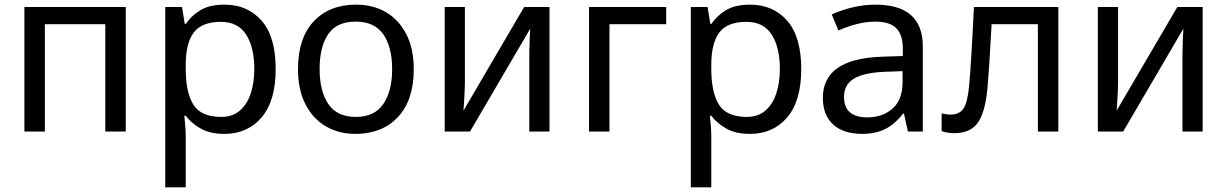

<svg xmlns="http://www.w3.org/2000/svg" viewBox="-20 -566 5279 826"><path d="M85 0V-536H521V0H433V-462H173V0Z M691 240V-536H763L775 -463H779Q803 -498 842 -522Q881 -546 946 -546Q1045 -546 1105.5 -477Q1166 -408 1166 -269Q1166 -132 1105.5 -61Q1045 10 945 10Q883 10 842.5 -13.5Q802 -37 779 -68H773Q775 -51 777 -25Q779 1 779 20V240ZM932 -63Q980 -63 1011.5 -90Q1043 -117 1058.5 -163.5Q1074 -210 1074 -270Q1074 -362 1039 -417Q1004 -472 930 -472Q848 -472 813.5 -426Q779 -380 779 -286V-269Q779 -170 811.5 -116.5Q844 -63 932 -63Z M1509 10Q1438 10 1382 -22.5Q1326 -55 1294 -117.5Q1262 -180 1262 -269Q1262 -402 1329.5 -474Q1397 -546 1512 -546Q1585 -546 1640.5 -513.5Q1696 -481 1728 -419Q1760 -357 1760 -268Q1760 -135 1692 -62.5Q1624 10 1509 10ZM1511 -63Q1591 -63 1629 -118.5Q1667 -174 1667 -268Q1667 -364 1629 -418.5Q1591 -473 1510 -473Q1429 -473 1392 -419Q1355 -365 1355 -269Q1355 -174 1392.5 -118.5Q1430 -63 1511 -63Z M1893 0V-536H1980V-209Q1980 -197 1979 -174Q1978 -151 1976.5 -128.5Q1975 -106 1974 -92H1975L2235 -536H2344V0H2257V-316Q2257 -332 2257.5 -356.5Q2258 -381 2259 -404.5Q2260 -428 2261 -441H2260L2002 0Z M2514 0V-536H2846V-462H2602V0Z M2952 240V-536H3024L3036 -463H3040Q3064 -498 3103 -522Q3142 -546 3207 -546Q3306 -546 3366.5 -477Q3427 -408 3427 -269Q3427 -132 3366.5 -61Q3306 10 3206 10Q3144 10 3103.5 -13.5Q3063 -37 3040 -68H3034Q3036 -51 3038 -25Q3040 1 3040 20V240ZM3193 -63Q3241 -63 3272.5 -90Q3304 -117 3319.5 -163.5Q3335 -210 3335 -270Q3335 -362 3300 -417Q3265 -472 3191 -472Q3109 -472 3074.5 -426Q3040 -380 3040 -286V-269Q3040 -170 3072.5 -116.5Q3105 -63 3193 -63Z M3690 10Q3608 10 3564 -30.5Q3520 -71 3520 -145Q3520 -313 3773 -322L3864 -325V-356Q3864 -417 3835.5 -445Q3807 -473 3745 -473Q3674 -473 3587 -435L3558 -504Q3654 -546 3746 -546Q3950 -546 3950 -366V0H3886L3869 -77H3865Q3829 -31 3787.5 -10.5Q3746 10 3690 10ZM3712 -61Q3776 -61 3819.5 -98.5Q3863 -136 3863 -215V-260L3784 -257Q3694 -253 3652.5 -227Q3611 -201 3611 -149Q3611 -61 3712 -61Z M4085 7Q4057 7 4031 -2V-78Q4044 -75 4052.5 -74Q4061 -73 4070 -73Q4106 -73 4124 -97.5Q4142 -122 4149 -194Q4152 -229 4154.5 -262Q4157 -295 4159 -333Q4161 -371 4164 -420Q4167 -469 4170 -536H4533V0H4445V-462H4246Q4241 -371 4237 -307.5Q4233 -244 4228 -185Q4218 -81 4186 -37Q4154 7 4085 7Z M4703 0V-536H4790V-209Q4790 -197 4789 -174Q4788 -151 4786.5 -128.5Q4785 -106 4784 -92H4785L5045 -536H5154V0H5067V-316Q5067 -332 5067.5 -356.5Q5068 -381 5069 -404.5Q5070 -428 5071 -441H5070L4812 0Z"/></svg>

Font: Noto Sans Historical
Style: Regular
Weight: 400
Designer: Monotype Design Team
Foundry: Monotype Imaging Inc.
Version: Version 2.013; ttfautohint (v1.8.4.7-5d5b)